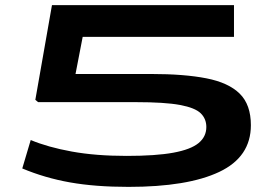

<svg xmlns="http://www.w3.org/2000/svg" viewBox="-20 -720 1083 750"><path d="M67 -62 100 -173Q167 -145 260.5 -128Q354 -111 475 -111Q589 -111 657 -123.5Q725 -136 755.5 -161Q786 -186 786 -224Q786 -256 764 -277.5Q742 -299 683 -310Q624 -321 511 -321H129L118 -330L183 -700H894V-576H303L275 -431H570Q700 -431 786.5 -414Q873 -397 916.5 -354Q960 -311 960 -231Q960 -107 836.5 -48.5Q713 10 482 10Q352 10 253.5 -7.5Q155 -25 67 -62Z"/></svg>

Font: Georama ExtraExtended SemiBold
Style: Regular
Weight: 600
Width: 8
Designer: Jean-Baptiste Levee
Foundry: Production Type
Version: Version 1.000